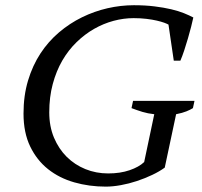

<svg xmlns="http://www.w3.org/2000/svg" viewBox="-20 -693 762 725"><path d="M602.1 -60.1Q582 -45.4 554.7 -32.5Q527.3 -19.5 497.3 -9.5Q467.3 0.5 436.5 6.1Q405.8 11.7 379.4 11.7Q316.9 11.7 260.5 -4.4Q204.1 -20.5 161.6 -54.2Q119.1 -87.9 94 -139.9Q68.8 -191.9 68.8 -264.2Q68.8 -332 85.9 -388.9Q103 -445.8 132.8 -491.2Q162.6 -536.6 202.9 -570.8Q243.2 -605 289.6 -627.7Q335.9 -650.4 386 -661.9Q436 -673.3 485.4 -673.3Q528.3 -673.3 563.5 -668.9Q598.6 -664.6 626.5 -658Q654.3 -651.4 674.8 -643.1Q695.3 -634.8 710 -627Q707 -612.8 701.7 -591.8Q696.3 -570.8 689.7 -548.1Q683.1 -525.4 675.8 -503.2Q668.5 -481 661.1 -463.9H636.2L616.2 -600.1Q611.3 -603 600.1 -607.2Q588.9 -611.3 572 -615.2Q555.2 -619.1 533 -621.8Q510.7 -624.5 484.4 -624.5Q446.8 -624.5 408.7 -614.3Q370.6 -604 335.4 -584Q300.3 -564 269.3 -533.9Q238.3 -503.9 215.3 -464.4Q192.4 -424.8 179.2 -375.7Q166 -326.7 166 -268.6Q166 -215.8 183.8 -173.3Q201.7 -130.9 231.9 -100.8Q262.2 -70.8 302.5 -54.4Q342.8 -38.1 388.2 -38.1Q434.1 -38.1 469.5 -50.3Q504.9 -62.5 524.4 -81.1L562.5 -261.7Q538.6 -264.2 517.8 -270.5Q497.1 -276.9 476.6 -284.7L482.4 -312H714.4L708.5 -284.7Q698.2 -278.3 683.8 -272.5Q669.4 -266.6 645 -261.7Z"/></svg>

Font: PT Astra Serif
Style: Italic
Weight: 400
Italic angle: -16°
Designer: A.Korolkova, I. Chaeva
Foundry: ParaType Ltd
Version: Version 1.001